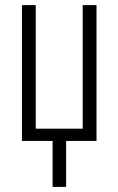

<svg xmlns="http://www.w3.org/2000/svg" viewBox="-20 -552 464 752"><path d="M186 0V180H239V0H358V-532H304V-48H120V-532H66V0Z"/></svg>

Font: Noto Sans Display Condensed Light
Style: Regular
Weight: 300
Width: 3
Designer: Monotype Design Team
Foundry: Monotype Imaging Inc.
Version: Version 1.900